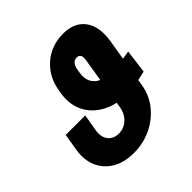

<svg xmlns="http://www.w3.org/2000/svg" viewBox="-193 -896 1066 1066"><g transform="rotate(-45 340.0 -363.5)"><path d="M640.6 -411.1 622.6 -272Q577.6 -261.2 551.5 -255.9Q525.4 -250.5 509 -248.8Q492.7 -247.1 476.1 -246.6Q387.7 -247.1 324.2 -280.5Q260.7 -314 230.7 -373.3Q200.7 -432.6 212.4 -510.3L215.3 -528.3Q225.6 -591.8 258.8 -638.7Q292 -685.5 342.5 -711.4Q393.1 -737.3 454.6 -737.3Q543.9 -737.3 585.9 -679.2Q627.9 -621.1 611.3 -520L563 -228.5Q551.8 -157.2 508.5 -103.5Q465.3 -49.8 401.9 -20Q338.4 9.8 265.1 9.8Q189.9 9.8 137.9 -21.2Q85.9 -52.2 63 -106Q40 -159.7 51.3 -228.5L67.9 -329.1H221.2L204.1 -228.5Q196.8 -182.1 218.5 -154.1Q240.2 -126 281.7 -125.5Q322.8 -126 352.8 -153.6Q382.8 -181.2 390.1 -228.5L440.9 -541.5Q445.3 -565.9 438.5 -578.1Q431.6 -590.3 415 -590.3Q398.9 -590.3 386.7 -578.1Q374.5 -565.9 370.6 -540L367.2 -520Q360.4 -480.5 373.8 -452.1Q387.2 -423.8 419.4 -408.9Q451.7 -394 501 -394Q512.7 -394 518.6 -394Q524.4 -394 534.7 -395.3Q544.9 -396.5 568.8 -400.1Q592.8 -403.8 640.6 -411.1Z"/></g></svg>

Font: Inter ExtraBold
Style: Italic
Weight: 800
Italic angle: -9.3988°
Designer: Rasmus Andersson
Foundry: rsms
Version: Version 4.001;git-66647c0bb